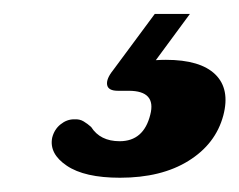

<svg xmlns="http://www.w3.org/2000/svg" viewBox="-20 -28 344 276"><path d="M202.5 -8H253L204 58.5Q211 58 218.5 58Q268 58 289.5 79Q311 100 301 138Q290 179 251 203.2Q212 227.5 152.5 227.5Q101.5 227.5 76 210.2Q50.5 193 55 170Q58 158 67 150.8Q76 143.5 86.5 143.5Q94.5 143 100.2 146.5Q106 150 111 154.5Q124 175 152 175Q186.5 175 196 137Q205 102.5 165 102.5H149.5Q135.5 102.5 134 94Q132.5 85.5 142.5 73Z"/></svg>

Font: Fraunces 9pt S050
Style: Bold Italic
Weight: 700
Italic angle: -16°
Version: Version 1.000; ttfautohint (v1.8.3)